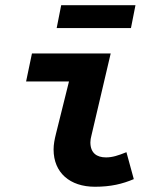

<svg xmlns="http://www.w3.org/2000/svg" viewBox="-20 -700 640 732"><path d="M341.9 12C402.9 12 446.9 1.2 490.1 -17.1L462 -119.8C430.6 -107 408.4 -99.9 384.2 -99.9C348.8 -99.9 324.6 -116.6 324.6 -157.5C324.6 -165.7 326.3 -174.6 328.6 -183.4L402 -496.1H101.8L79.5 -389.4H243L193.4 -190C188 -168.5 184.3 -149.4 184.3 -130.2C184.3 -41.5 246.6 12 341.9 12ZM196.1 -593.1H479.3L496.5 -680.3H213.3L196.1 -593.1Z"/></svg>

Font: Source Code Variable
Style: Italic
Weight: 400
Italic angle: -11°
Monospace: yes
Designer: Paul D. Hunt, Teo Tuominen
Foundry: Adobe Systems Incorporated
Version: Version 1.005;PS 1.0;hotconv 16.6.54;makeotf.lib2.5.65590